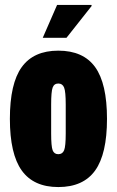

<svg xmlns="http://www.w3.org/2000/svg" viewBox="-20 -745 473 777"><path d="M153 -592 211 -725H350L351 -721L249 -592ZM216 12Q116 12 68 -55Q20 -122 20 -264Q20 -407 68 -473.5Q116 -540 216 -540Q317 -540 365 -473.5Q413 -407 413 -264Q413 -122 365 -55Q317 12 216 12ZM216 -121Q233 -121 239.5 -137Q246 -153 246 -205V-322Q246 -374 239.5 -390.5Q233 -407 216 -407Q199 -407 193 -390.5Q187 -374 187 -322V-205Q187 -153 193 -137Q199 -121 216 -121Z"/></svg>

Font: Archivo ExtraCondensed Black
Style: Regular
Weight: 900
Width: 2
Designer: Hector Gatti
Foundry: Omnibus-Type
Version: Version 2.001; ttfautohint (v1.8.3)